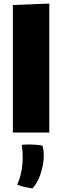

<svg xmlns="http://www.w3.org/2000/svg" viewBox="-20 -707 348 1075"><path d="M52 -679 256 -687V35H52ZM140 102Q163 102 186 104Q209 106 218 109Q225 133 225 164Q225 218 205 273Q188 319 162 348Q111 341 76 327Q92 293 99 255Q107 218 107 175Q107 136 102 104Q121 102 140 102Z"/></svg>

Font: Lalezar
Style: Regular
Weight: 400
Designer: Borna Izadpanah
Foundry: Borna Izadpanah
Version: Version 1.003;November 28, 2018;FontCreator 11.5.0.2421 64-b